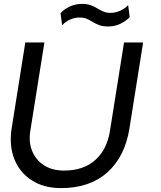

<svg xmlns="http://www.w3.org/2000/svg" viewBox="-20 -948 829 986"><path d="M294 18Q205 18 143 -22Q81 -62 53.5 -131.5Q26 -201 40 -290L110 -730H208L136 -278Q126 -218 145.5 -171.5Q165 -125 207 -98.5Q249 -72 309 -72Q408 -72 469 -126Q530 -180 545 -278L617 -730H715L645 -290Q622 -144 531.5 -63Q441 18 294 18ZM535 -812Q508 -812 489.5 -819Q471 -826 456.5 -835Q442 -844 426.5 -851Q411 -858 388 -858Q364 -858 340 -847.5Q316 -837 299 -818L291 -880Q308 -900 337 -914Q366 -928 401 -928Q428 -928 446.5 -921Q465 -914 479.5 -905Q494 -896 510 -889Q526 -882 548 -882Q572 -882 596.5 -892.5Q621 -903 638 -922L646 -860Q627 -840 598.5 -826Q570 -812 535 -812Z"/></svg>

Font: Sora Variable Italic
Style: Regular
Weight: 400
Designer: Jonathan Barnbrook, Julián Moncada
Foundry: Barnbrook Fonts
Version: Version 2.000